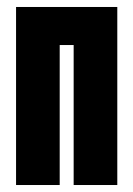

<svg xmlns="http://www.w3.org/2000/svg" viewBox="-20 -530 382 550"><path d="M26 0V-510H316V0H191V-401H151V0Z"/></svg>

Font: Saira UltraCondensed Black
Style: Regular
Weight: 900
Width: 1
Designer: Hector Gatti with collaboration of the Omnibus-Type team
Foundry: Omnibus-Type
Version: Version 1.101